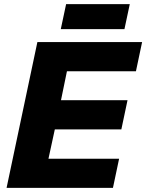

<svg xmlns="http://www.w3.org/2000/svg" viewBox="-20 -915 712 935"><path d="M276 -773H586L612 -895H302ZM12 0H530L560 -142H216L247 -285H571L601 -427H277L306 -568H642L672 -710H162Z"/></svg>

Font: Geist ExtraBold
Style: Italic
Weight: 800
Italic angle: -12°
Designer: Basement.studio, Andrés Briganti, Mateo Zaragoza
Foundry: Basement.studio, Vercel, Andrés Briganti, Guido Ferreyra, Mateo Zaragoza
Version: Version 1.500